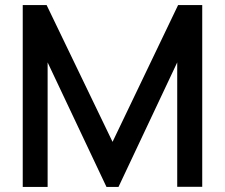

<svg xmlns="http://www.w3.org/2000/svg" viewBox="-20 -740 890 760"><path d="M70 0V-720H164.5L425.5 -178.5L685 -720H780.5V-0.5H681.5V-493L449 0H401.5L168.5 -493V0Z"/></svg>

Font: Manrope KiralyPet SmBd KiralyPet
Style: Regular
Weight: 600
Designer: Mikhail Sharanda
Foundry: Mikhail Sharanda
Version: Version 4.502